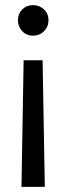

<svg xmlns="http://www.w3.org/2000/svg" viewBox="-20 -724 259 749"><path d="M109 -704Q134.2 -704 151.8 -687.2Q169.2 -670.5 169.2 -645Q169.2 -620 151.8 -602.4Q134.2 -584.8 109 -584.8Q83.5 -584.8 66.8 -602.4Q50 -620 50 -645Q50 -670.5 66.8 -687.2Q83.5 -704 109 -704ZM72.2 -489H146.2L154.8 5H63.8Z"/></svg>

Font: Akshar Light
Style: Regular
Weight: 300
Designer: Tall Chai
Foundry: Tall Chai
Version: Version 1.100